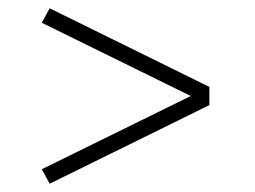

<svg xmlns="http://www.w3.org/2000/svg" viewBox="-20 -572 616 464"><path d="M100 -128 486 -318V-362L100 -552L81 -517L441 -340L81 -163Z"/></svg>

Font: Iosevka Sparkle Extralight
Style: Regular
Weight: 200
Designer: Belleve Invis
Foundry: Belleve Invis
Version: Version 4.5.0; ttfautohint (v1.8.3)